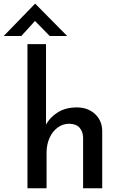

<svg xmlns="http://www.w3.org/2000/svg" viewBox="-69 -1015 650 1035"><path d="M79 0V-777H179V-324L178 -341Q199 -382 242 -409Q285 -436 345 -436Q404 -436 442.5 -401Q481 -366 482 -310V0H379V-274Q378 -306 360 -326.5Q342 -347 304 -348Q270 -348 242 -327.5Q214 -307 198 -271.5Q182 -236 182 -191V0ZM199 -821 108 -914 137 -921 46 -821H-49L120 -995H121L293 -821Z"/></svg>

Font: Josefin Sans Thin Medium
Style: Regular
Weight: 500
Version: Version 2.000